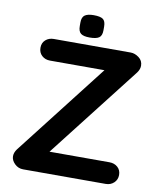

<svg xmlns="http://www.w3.org/2000/svg" viewBox="-93 -932 834 1005"><g transform="rotate(10 324.0 -429.5)"><path d="M548 -700Q570 -700 591.5 -684Q613 -668 613 -641Q613 -622 599 -603L216 -111L204 -115H538Q564 -115 581.5 -99.5Q599 -84 599 -58Q599 -33 581.5 -16.5Q564 0 538 0H99Q73 0 54 -18.5Q35 -37 35 -59Q35 -78 49 -97L433 -591L442 -585H139Q113 -585 95.5 -601Q78 -617 78 -643Q78 -669 95.5 -684.5Q113 -700 139 -700ZM322 -740Q289 -740 275 -751Q261 -762 261 -790V-809Q261 -838 276.5 -848.5Q292 -859 323 -859Q359 -859 373 -848.5Q387 -838 387 -809V-790Q387 -761 372 -750.5Q357 -740 322 -740Z"/></g></svg>

Font: Quicksand Light
Style: Bold
Weight: 700
Version: Version 3.004